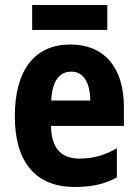

<svg xmlns="http://www.w3.org/2000/svg" viewBox="-20 -734 549 764"><path d="M407 -714H108V-615H407ZM260 -557C120 -557 39 -458 39 -271C39 -90 121 10 277 10C346 10 398 -2 445 -28V-144C394 -115 350 -103 296 -103C221 -103 184 -147 183 -233H473V-309C473 -465 395 -557 260 -557ZM264 -449C312 -449 339 -405 339 -334H184C187 -414 218 -449 264 -449Z"/></svg>

Font: Noto Sans Bengali Condensed
Style: Bold
Weight: 700
Width: 3
Designer: Joana Ranito - Universal Thirst; Jelle Bosma - Monotype Design Team
Foundry: Universal Thirst ehf.
Version: Version 3.000